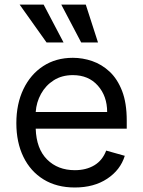

<svg xmlns="http://www.w3.org/2000/svg" viewBox="-20 -804 622 835"><path d="M406.2 -619.3H333.1L246.4 -784.1H353ZM256.4 -619.3H182.5L65.3 -784.1H169.7ZM305.4 11.4Q226.6 11.4 169.6 -23.6Q112.6 -58.6 81.9 -121.6Q51.1 -184.7 51.1 -268.5Q51.1 -352.3 81.9 -416.4Q112.6 -480.5 167.8 -516.5Q223 -552.6 296.9 -552.6Q339.5 -552.6 381 -538.4Q422.6 -524.1 456.7 -492.4Q490.8 -460.6 511 -408.4Q531.2 -356.2 531.2 -279.8V-244.3H135.3Q138.1 -157 184.8 -110.4Q231.5 -63.9 305.4 -63.9Q354.8 -63.9 390.3 -85.2Q425.8 -106.5 441.8 -149.1L522.7 -126.4Q503.6 -64.6 446 -26.6Q388.5 11.4 305.4 11.4ZM446 -316.8Q446 -386 405.5 -431.6Q365.1 -477.3 296.9 -477.3Q248.9 -477.3 213.8 -454.9Q178.6 -432.5 158.4 -395.8Q138.1 -359 135.3 -316.8Z"/></svg>

Font: Linik Sans
Style: Regular
Weight: 400
Designer: Rasmus Andersson (font), Marc Monis (original base), Kil Hyung-jin (Pretendard portions), Cristiano Sobral (main changes
Foundry: rsms
Version: Version 3.018;May 31, 2022;FontCreator 14.0.0.2814 64-bit; t